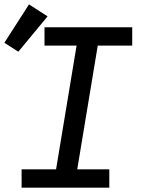

<svg xmlns="http://www.w3.org/2000/svg" viewBox="-48 -860 668 880"><path d="M51 0V-84H209L303 -651H156V-735H558V-651H400L306 -84H453V0ZM36 -623 -28 -664 85 -840 170 -785Z"/></svg>

Font: Iosevka Curly Medium Extended
Style: Italic
Weight: 500
Width: 7
Italic angle: -9°
Monospace: yes
Designer: Belleve Invis
Foundry: Belleve Invis
Version: Version 11.1.0; ttfautohint (v1.8.3)